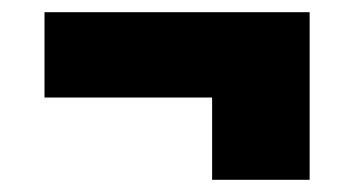

<svg xmlns="http://www.w3.org/2000/svg" viewBox="-20 -379 580 315"><path d="M328 -84V-219H53V-359H488V-84Z"/></svg>

Font: Braah One
Style: Regular
Weight: 400
Designer: Ashish Kumar
Foundry: Ashish Kumar
Version: Version 1.001; ttfautohint (v1.8.4.7-5d5b);gftools[0.9.29]